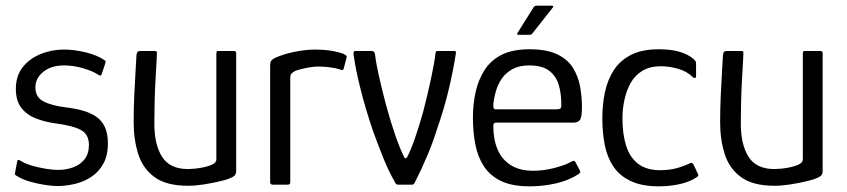

<svg xmlns="http://www.w3.org/2000/svg" viewBox="-20 -652 2992 678"><path d="M41 -83Q42 -88 45.5 -87.5Q49 -87 53 -84Q69 -74 93 -67Q117 -60 142 -56Q167 -52 185 -52Q213 -52 238 -61Q263 -70 278.5 -89.5Q294 -109 294 -140Q294 -177 266.5 -192.5Q239 -208 178 -216Q140 -221 107.5 -233.5Q75 -246 55.5 -271Q36 -296 36 -338Q36 -384 60 -414.5Q84 -445 123 -461Q162 -477 206 -477Q242 -477 283 -467Q324 -457 348 -440Q353 -438 353 -435.5Q353 -433 352 -429L339 -390Q337 -382 327 -388Q308 -401 273.5 -411Q239 -421 206 -421Q161 -421 133 -398.5Q105 -376 105 -343Q105 -309 133.5 -294Q162 -279 212 -273Q245 -269 272 -261.5Q299 -254 319 -240.5Q339 -227 350 -204Q361 -181 361 -146Q361 -103 345 -74Q329 -45 302.5 -27.5Q276 -10 244 -2.5Q212 5 181 5Q166 5 139 1Q112 -3 84.5 -11Q57 -19 39 -31Q35 -33 33.5 -35Q32 -37 33 -41Z M644 4Q568 4 526.5 -26Q485 -56 468.5 -107Q452 -158 452 -220Q452 -266 454 -312Q456 -358 458.5 -397Q461 -436 462 -459Q464 -468 467 -470Q470 -472 478 -472H521Q529 -472 532 -471Q535 -470 534 -460Q534 -454 532.5 -429Q531 -404 529 -368Q527 -332 526 -292Q525 -252 525 -216Q525 -141 552.5 -98Q580 -55 644 -55Q652 -55 668.5 -56.5Q685 -58 702.5 -62Q720 -66 732 -72.5Q744 -79 744 -89V-463Q744 -466 745 -469Q746 -472 749 -472H806Q809 -472 811.5 -470.5Q814 -469 814 -464V-49Q814 -37 808 -31.5Q802 -26 783 -19Q774 -16 750.5 -10.5Q727 -5 698 -0.5Q669 4 644 4Z M1092 -477Q1153 -477 1195 -461Q1200 -458 1202.5 -456Q1205 -454 1204 -449L1194 -411Q1193 -406 1190.5 -405Q1188 -404 1183 -406Q1165 -412 1144 -414.5Q1123 -417 1105 -417Q1089 -417 1072 -414Q1055 -411 1041.5 -407.5Q1028 -404 1021 -401Q1017 -398 1011 -394Q1005 -390 1005 -376V-11Q1005 -4 1003 -2Q1001 0 996 0H942Q939 0 936.5 -2Q934 -4 934 -9V-418Q934 -433 938 -438Q942 -443 950 -447Q980 -461 1020 -469Q1060 -477 1092 -477Z M1386 0Q1379 0 1376 -6Q1352 -48 1333 -95.5Q1314 -143 1297 -190Q1270 -270 1253 -338Q1236 -406 1229 -456Q1226 -472 1235 -472H1293Q1297 -472 1300 -469.5Q1303 -467 1304 -462Q1308 -428 1318.5 -381.5Q1329 -335 1343 -282Q1359 -223 1376 -174Q1393 -125 1407 -98Q1409 -92 1412.5 -93Q1416 -94 1418 -98Q1430 -120 1444.5 -161.5Q1459 -203 1474 -256Q1489 -314 1501.5 -371.5Q1514 -429 1518 -465Q1519 -472 1525 -472H1585Q1591 -472 1590 -465Q1582 -411 1566 -342Q1550 -273 1524 -198Q1509 -150 1488.5 -101.5Q1468 -53 1444 -6Q1441 0 1435 0Z M1650 -237Q1650 -284 1659.5 -327Q1669 -370 1691 -404.5Q1713 -439 1751.5 -458.5Q1790 -478 1850 -478Q1911 -478 1948 -460Q1985 -442 2003.5 -412Q2022 -382 2028.5 -346Q2035 -310 2035 -274Q2035 -237 2027.5 -228Q2020 -219 2005 -219H1732Q1729 -219 1725.5 -217Q1722 -215 1722 -206Q1722 -160 1737 -124.5Q1752 -89 1783.5 -69Q1815 -49 1863 -49Q1896 -49 1932 -57.5Q1968 -66 1992 -78Q2000 -83 2005 -84Q2010 -85 2014 -76L2027 -51Q2030 -45 2028.5 -42.5Q2027 -40 2021 -36Q1989 -15 1943.5 -4.5Q1898 6 1851 6Q1789 6 1750 -12.5Q1711 -31 1689 -64.5Q1667 -98 1658.5 -142Q1650 -186 1650 -237ZM1962 -286Q1962 -322 1953 -352.5Q1944 -383 1919.5 -402Q1895 -421 1848 -421Q1814 -421 1790 -408Q1766 -395 1752 -374.5Q1738 -354 1731 -329.5Q1724 -305 1722 -283Q1722 -273 1723.5 -269.5Q1725 -266 1733 -266H1945Q1955 -266 1959 -269Q1963 -272 1962 -286ZM1812 -529Q1806 -529 1806 -531.5Q1806 -534 1809 -538L1864 -626Q1867 -632 1877 -632H1929Q1932 -632 1933.5 -630Q1935 -628 1931 -624L1860 -534Q1858 -531 1855.5 -530Q1853 -529 1848 -529Z M2307 6Q2247 6 2207.5 -12.5Q2168 -31 2146 -64Q2124 -97 2115.5 -140.5Q2107 -184 2107 -235Q2107 -282 2116 -325.5Q2125 -369 2147 -403.5Q2169 -438 2208 -458Q2247 -478 2306 -478Q2348 -478 2378.5 -469.5Q2409 -461 2430 -443Q2435 -438 2436.5 -435.5Q2438 -433 2438 -427V-383Q2438 -377 2434 -376.5Q2430 -376 2426 -380Q2406 -400 2375 -409Q2344 -418 2313 -418Q2275 -418 2248.5 -402Q2222 -386 2207 -359Q2192 -332 2185 -299.5Q2178 -267 2178 -234Q2178 -179 2191 -137.5Q2204 -96 2233.5 -73.5Q2263 -51 2311 -51Q2342 -51 2367 -57.5Q2392 -64 2415 -75Q2425 -80 2429 -71L2444 -39Q2447 -34 2445.5 -31.5Q2444 -29 2440 -26Q2416 -10 2381 -2Q2346 6 2307 6Z M2715 4Q2639 4 2597.5 -26Q2556 -56 2539.5 -107Q2523 -158 2523 -220Q2523 -266 2525 -312Q2527 -358 2529.5 -397Q2532 -436 2533 -459Q2535 -468 2538 -470Q2541 -472 2549 -472H2592Q2600 -472 2603 -471Q2606 -470 2605 -460Q2605 -454 2603.5 -429Q2602 -404 2600 -368Q2598 -332 2597 -292Q2596 -252 2596 -216Q2596 -141 2623.5 -98Q2651 -55 2715 -55Q2723 -55 2739.5 -56.5Q2756 -58 2773.5 -62Q2791 -66 2803 -72.5Q2815 -79 2815 -89V-463Q2815 -466 2816 -469Q2817 -472 2820 -472H2877Q2880 -472 2882.5 -470.5Q2885 -469 2885 -464V-49Q2885 -37 2879 -31.5Q2873 -26 2854 -19Q2845 -16 2821.5 -10.5Q2798 -5 2769 -0.5Q2740 4 2715 4Z"/></svg>

Font: Glory
Style: Regular
Weight: 400
Designer: Robert Leuschke
Foundry: Robert Leuschke
Version: Version 1.011